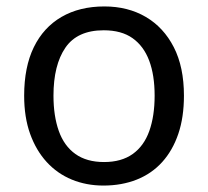

<svg xmlns="http://www.w3.org/2000/svg" viewBox="-20 -566 645 596"><path d="M551 -269Q551 -202 533.5 -150.5Q516 -99 483.5 -63Q451 -27 404.5 -8.5Q358 10 301 10Q248 10 203 -8.5Q158 -27 125 -63Q92 -99 73.5 -150.5Q55 -202 55 -269Q55 -358 85 -419.5Q115 -481 171 -513.5Q227 -546 304 -546Q377 -546 432.5 -513.5Q488 -481 519.5 -419.5Q551 -358 551 -269ZM146 -269Q146 -206 162.5 -159.5Q179 -113 214 -88Q249 -63 303 -63Q357 -63 392 -88Q427 -113 443.5 -159.5Q460 -206 460 -269Q460 -333 443 -378Q426 -423 391.5 -447.5Q357 -472 302 -472Q220 -472 183 -418Q146 -364 146 -269Z"/></svg>

Font: lkorean25
Style: Book
Weight: 400
Designer: Jelle Bosma - Monotype Design Team
Foundry: Monotype Imaging Inc.
Version: Version 2.003